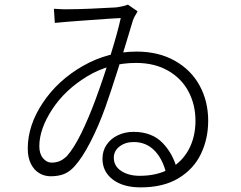

<svg xmlns="http://www.w3.org/2000/svg" viewBox="-20 -775 1040 830"><path d="M275 -735Q315 -735 372.5 -737.5Q430 -740 482 -743Q517 -748 533 -755L575 -726Q559 -701 554 -685Q482 -443 436 -313Q406 -229 370.5 -160.5Q335 -92 303 -57Q282 -33 257.5 -23Q233 -13 199 -13Q172 -13 149.5 -26.5Q127 -40 113.5 -67Q100 -94 100 -133Q100 -233 165 -330.5Q230 -428 338.5 -490Q447 -552 571 -552Q665 -552 735.5 -512.5Q806 -473 843 -405Q880 -337 880 -253Q880 -176 849 -110.5Q818 -45 752.5 -5Q687 35 588 35Q512 35 467.5 1Q423 -33 423 -89Q423 -123 441 -149.5Q459 -176 490 -190.5Q521 -205 557 -205Q637 -205 683.5 -156.5Q730 -108 747 -37L700 -18Q686 -84 649.5 -122.5Q613 -161 558 -161Q522 -161 497 -142Q472 -123 472 -93Q472 -57 504 -36Q536 -15 584 -15Q659 -15 713 -45Q767 -75 796 -129Q825 -183 825 -253Q825 -322 795 -379Q765 -436 706.5 -469.5Q648 -503 568 -503Q453 -503 357 -445Q261 -387 205.5 -302Q150 -217 150 -143Q150 -110 166 -91Q182 -72 203 -72Q221 -72 236.5 -78Q252 -84 269 -100Q300 -135 331.5 -199.5Q363 -264 392 -342Q427 -437 458 -537Q489 -637 502 -697Q476 -696 450 -694Q393 -690 324.5 -685Q256 -680 217 -676L213 -737Q261 -734 275 -735Z"/></svg>

Font: 寒蝉端黑体 Light
Style: Regular
Weight: 300
Designer: ChillDuanSans {Warren2060}; 
Source Han Sans {Ryoko NISHIZUKA 西塚涼子 (kana, bopomofo & ideographs); Paul D. Hunt (Latin, G
Foundry: ChillType&Adobe
Version: Version 1.300;Glyphs 3.3 (3306)